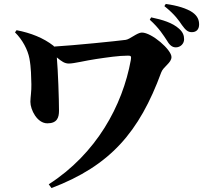

<svg xmlns="http://www.w3.org/2000/svg" viewBox="-20 -873 1040 973"><path d="M827 -666C840 -643 854 -633 871 -633C895 -633 913 -652 913 -674C913 -693 907 -710 888 -727C854 -758 803 -773 746 -785L739 -773C787 -730 809 -693 827 -666ZM902 -746C920 -721 932 -710 952 -710C976 -710 989 -725 989 -749C989 -772 981 -792 956 -810C927 -830 879 -845 820 -853L813 -842C868 -798 887 -768 902 -746ZM64 -720 56 -709C94 -672 121 -620 129 -577C138 -530 138 -480 139 -446C140 -412 134 -379 134 -357C134 -317 168 -248 220 -248C270 -248 279 -278 279 -312C279 -370 274 -515 268 -582C293 -561 308 -551 329 -551C356 -551 413 -566 468 -574C523 -582 581 -591 629 -591C644 -591 646 -588 643 -569C601 -337 468 -94 227 61L241 80C539 -33 686 -204 797 -506C808 -536 849 -554 849 -584C849 -621 749 -708 699 -708C675 -708 639 -674 617 -671C573 -665 356 -643 254 -637L251 -641C200 -681 136 -706 64 -720Z"/></svg>

Font: Noto Serif SC Black
Style: Regular
Weight: 900
Designer: Ryoko NISHIZUKA 西塚涼子 (kana & ideographs); Frank Grießhammer (Latin, Greek & Cyrillic); Wenlong ZHANG 张文龙 (bopomofo); San
Foundry: Adobe
Version: Version 2.001;hotconv 1.1.0;makeotfexe 2.6.0